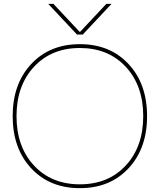

<svg xmlns="http://www.w3.org/2000/svg" viewBox="-20 -970 832 1000"><path d="M231 -950H258L395 -804H397L534 -950H561L411 -790H381ZM142.5 -93.5Q46 -197 46 -365Q46 -533 142.5 -636.5Q239 -740 396 -740Q553 -740 649.5 -636.5Q746 -533 746 -365Q746 -197 649.5 -93.5Q553 10 396 10Q239 10 142.5 -93.5ZM157 -108Q248 -10 396 -10Q544 -10 635 -108Q726 -206 726 -365Q726 -524 635 -622Q544 -720 396 -720Q248 -720 157 -622Q66 -524 66 -365Q66 -206 157 -108Z"/></svg>

Font: M PLUS 1p Thin
Style: Regular
Weight: 250
Version: Version 1.062